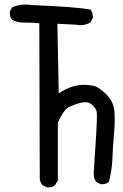

<svg xmlns="http://www.w3.org/2000/svg" viewBox="-20 -816 540 840"><path d="M192 4H186L166 -6Q156 -18 154 -33L152 -714Q129 -717 104 -717H86Q57 -717 33 -729Q23 -741 23 -759V-765L33 -784Q60 -796 92 -796Q104 -796 117 -794Q313 -786 376 -774Q386 -761 386 -743V-737L376 -718Q356 -706 332 -706Q323 -706 313 -708L231 -712L237 -407Q291 -445 349 -445Q362 -445 385.5 -441.5Q409 -438 443.5 -405Q478 -372 481 -325L482 -290Q482 -260 478 -220.5Q474 -181 472 -125.5Q470 -70 456 -20Q444 -10 427 -10H421L401 -20Q390 -35 390 -55V-61Q404 -264 404 -304Q404 -307 403.5 -323Q403 -339 384 -357Q370 -369 352 -369Q343 -369 322.5 -363.5Q302 -358 280.5 -347Q259 -336 233 -280V-27L221 -6Q209 4 192 4Z"/></svg>

Font: Xiaolai SC
Style: Regular
Weight: 400
Designer: Nozomi Seto 瀬戸のぞみ
Version: Version 3.11;December 4, 2020;FontCreator 13.0.0.2613 64-bit